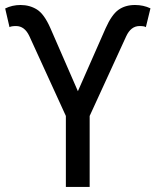

<svg xmlns="http://www.w3.org/2000/svg" viewBox="-39 -737 613 757"><path d="M314.5 -279.8V0H220.7V-279.8L76.7 -594.7Q58.1 -634.3 24.4 -634.3Q4.9 -634.3 -1.5 -629.9L-18.6 -703.6Q9.3 -717.3 42 -717.3Q78.1 -717.3 106.7 -699.5Q135.3 -681.6 159.7 -626L268.1 -377.4L377.4 -625.5Q401.4 -679.2 428 -698.2Q454.6 -717.3 493.2 -717.3Q526.4 -717.3 554.2 -704.1L536.1 -629.9Q530.8 -634.3 511.2 -634.3Q477.1 -634.3 458.5 -593.8Z"/></svg>

Font: Roboto21382017
Style: Regular
Weight: 400
Designer: Christian Robertson
Foundry: Google
Version: Version 2.138; 2017